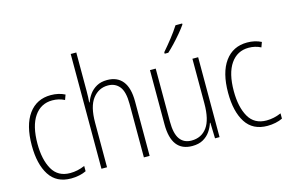

<svg xmlns="http://www.w3.org/2000/svg" viewBox="-96 -991 1859 1228"><g transform="rotate(-15 833.0 -377.0)"><path d="M240 10Q143 10 96.5 -62.5Q50 -135 50 -259Q50 -393 103 -466Q156 -539 250 -539Q302 -539 343 -518L331 -485Q294 -504 251 -504Q175 -504 131.5 -441Q88 -378 88 -260Q88 -155 125 -90Q162 -25 243 -25Q292 -25 340 -46V-11Q320 -1 293.5 4.5Q267 10 240 10Z M479 -503Q479 -462 476 -430H479Q489 -458 507 -482.5Q525 -507 553.5 -523Q582 -539 623 -539Q690 -539 725.5 -494.5Q761 -450 761 -360V0H723V-354Q723 -435 695 -469.5Q667 -504 619 -504Q558 -504 518.5 -453.5Q479 -403 479 -295V0H442V-760H479Z M1224 -529V0H1194L1191 -104H1188Q1179 -75 1161 -49Q1143 -23 1114 -6.5Q1085 10 1042 10Q905 10 905 -170V-529H943V-178Q943 -98 969.5 -61.5Q996 -25 1046 -25Q1112 -25 1149 -75.5Q1186 -126 1186 -233V-529ZM1181 -757Q1165 -734 1141.5 -706Q1118 -678 1093 -651.5Q1068 -625 1047 -606H1023V-616Q1055 -653 1084.5 -690.5Q1114 -728 1137 -764H1181Z M1540 10Q1443 10 1396.5 -62.5Q1350 -135 1350 -259Q1350 -393 1403 -466Q1456 -539 1550 -539Q1602 -539 1643 -518L1631 -485Q1594 -504 1551 -504Q1475 -504 1431.5 -441Q1388 -378 1388 -260Q1388 -155 1425 -90Q1462 -25 1543 -25Q1592 -25 1640 -46V-11Q1620 -1 1593.5 4.5Q1567 10 1540 10Z"/></g></svg>

Font: Noto Sans Khmer Condensed ExtraLight
Style: Regular
Weight: 200
Width: 3
Designer: Danh Hong and the Monotype Design Team
Foundry: Monotype Imaging Inc.
Version: Version 2.004; ttfautohint (v1.8.4.7-5d5b)